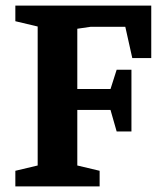

<svg xmlns="http://www.w3.org/2000/svg" viewBox="-20 -668 577 688"><path d="M35 0V-56L115 -75V-573L35 -592V-648H522V-460H454L429 -572H305L257 -565V-349H376L398 -418H451V-197H398L376 -274H257V-75L337 -56V0Z"/></svg>

Font: Faustina Light
Style: Bold
Weight: 700
Version: Version 1.200